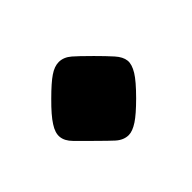

<svg xmlns="http://www.w3.org/2000/svg" viewBox="-65 -547 436 436"><g transform="rotate(-45 153.5 -329.0)"><path d="M77.1 -397Q103 -422.9 118.2 -433.1Q133.8 -443.8 147.9 -443.8Q163.6 -443.8 177.7 -431.6Q187.5 -423.3 213.9 -397Q233.9 -377 246.6 -362.8Q259.3 -348.6 260.7 -335.4Q262.2 -322.8 251.5 -305.2Q241.7 -289.1 213.9 -261.2Q188 -235.4 172.4 -225.1Q155.3 -213.9 143.1 -213.9Q127 -213.9 112.8 -226.6Q103.5 -234.9 77.1 -261.2L43.9 -294.4Q30.8 -307.6 29.3 -321.8Q27.8 -335.9 39.1 -353Q49.8 -370.1 77.1 -397Z"/></g></svg>

Font: SimahzazaarabicW05-SemiBold
Style: Regular
Weight: 600
Designer: Ahmed zaza
Foundry: Ahmed zaza
Version: Version 1.001